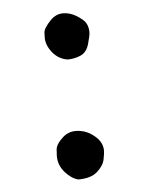

<svg xmlns="http://www.w3.org/2000/svg" viewBox="-42 -518 430 550"><g transform="rotate(-5 173.0 -243.0)"><path d="M162 -4Q143 -8 124.5 -28.5Q106 -49 106 -76Q106 -78 107 -94Q108 -110 129 -129Q145 -143 166 -143Q200 -143 227 -116Q242 -100 242 -79Q242 -73 238.5 -55Q235 -37 216.5 -20.5Q198 -4 162 -4ZM161 -349Q135 -353 118 -374Q101 -395 101 -417Q101 -419 101.5 -431.5Q102 -444 123 -466Q139 -482 159 -482Q189 -482 218 -455Q230 -442 230 -422Q230 -412 223 -388Q216 -364 198 -356.5Q180 -349 161 -349Z"/></g></svg>

Font: Xiaolai SC
Style: Regular
Weight: 400
Designer: Nozomi Seto 瀬戸のぞみ
Version: Version 3.11;December 4, 2020;FontCreator 13.0.0.2613 64-bit